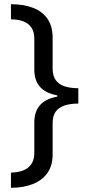

<svg xmlns="http://www.w3.org/2000/svg" viewBox="-20 -734 420 912"><path d="M32 86Q67 85 91.5 75Q116 65 129.5 44.5Q143 24 143 -8V-153Q143 -204 170 -234.5Q197 -265 252 -275V-281Q197 -291 170 -321.5Q143 -352 143 -403V-549Q143 -582 130 -602Q117 -622 92.5 -632Q68 -642 32 -642V-714Q94 -714 138 -696.5Q182 -679 206 -644Q230 -609 230 -555V-409Q230 -375 244 -354.5Q258 -334 285.5 -324.5Q313 -315 352 -315V-242Q313 -242 285.5 -232.5Q258 -223 244 -203Q230 -183 230 -149V0Q230 53 205 88Q180 123 135.5 140.5Q91 158 32 158Z"/></svg>

Font: Noto Sans Georgian
Style: Regular
Weight: 400
Designer: Monotype Design Team, Akaki Razmadze
Foundry: Google LLC
Version: Version 2.002